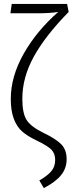

<svg xmlns="http://www.w3.org/2000/svg" viewBox="-20 -756 371 982"><path d="M323.2 -735.8 331.1 -694.8Q211.9 -573.2 153.1 -466.6Q94.2 -359.9 94.2 -251Q94.2 -176.8 116.2 -142.3Q138.2 -107.9 201.2 -77.1Q266.1 -45.9 293.5 -17.8Q320.8 10.3 320.8 58.1Q320.8 104.5 292.5 139.6Q264.2 174.8 204.1 206.1L181.2 167Q221.2 144 241.7 120.4Q262.2 96.7 262.2 62Q262.2 29.8 243.4 10Q224.6 -9.8 166 -38.1Q119.6 -60.1 92.8 -84Q65.9 -107.9 50.5 -148.7Q35.2 -189.5 35.2 -250Q35.2 -364.7 101.3 -481.4Q167.5 -598.1 277.8 -694.8Q234.4 -688 168.9 -688H33.2L40 -735.8Z"/></svg>

Font: Fira Sans Compressed Light
Style: Regular
Weight: 300
Width: 1
Designer: Carrois Corporate & Edenspiekermann AG
Foundry: Carrois Corporate GbR & Edenspiekermann AG
Version: Version 4.203;PS 004.203;hotconv 1.0.88;makeotf.lib2.5.64775